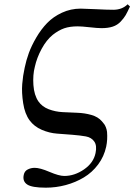

<svg xmlns="http://www.w3.org/2000/svg" viewBox="-20 -680 621 888"><path d="M94.2 -367.2Q101.1 -400.9 113.5 -435.1Q126 -469.2 148.2 -507.1Q170.4 -544.9 198.2 -573.7Q226.1 -602.5 266.6 -621.3Q307.1 -640.1 353 -640.1Q371.1 -640.1 422.9 -637.5Q474.6 -634.8 503.9 -634.8Q544.9 -634.8 570.3 -660.2L581.1 -649.9Q569.3 -624 561.3 -610.1Q553.2 -596.2 538.1 -580.1Q522.9 -564 501.5 -556.9Q480 -549.8 449.7 -549.8Q430.7 -549.8 394 -554Q357.4 -558.1 339.8 -558.1Q302.7 -558.1 276.9 -549.1Q251 -540 224.1 -519Q194.8 -495.1 172.6 -454.1Q150.4 -413.1 141.1 -371.1Q131.3 -333.5 134.5 -286.9Q137.7 -240.2 157.7 -210.9Q174.8 -186.5 205.3 -174.8Q235.8 -163.1 269.8 -161.4Q303.7 -159.7 337.6 -158.4Q371.6 -157.2 402.6 -148.4Q433.6 -139.6 451.2 -119.1Q459.5 -109.4 462.6 -105Q465.8 -100.6 469.7 -91.1Q473.6 -81.5 475.1 -69.8Q478 -34.2 471.2 -2Q461.4 43.9 433.8 80.8Q406.2 117.7 367.9 140.6Q329.6 163.6 284.4 175.8Q239.3 188 191.9 188Q127.4 188 105.5 173.1Q83.5 158.2 89.8 128.9Q93.3 111.3 108.2 103.8Q123 96.2 140.6 96.2Q165 96.2 209 115Q252.9 133.8 277.3 133.8Q324.7 133.8 368.7 103.5Q412.6 73.2 421.9 27.8Q429.2 -6.8 416 -25.4Q402.8 -44.4 377 -49.1Q351.1 -53.7 315.2 -56.6Q279.3 -59.6 243.9 -62Q208.5 -64.5 173.3 -79.6Q138.2 -94.7 117.2 -123Q94.7 -153.3 87.2 -202.6Q79.6 -252 82.8 -291Q85.9 -330.1 94.2 -367.2Z"/></svg>

Font: Linux Biolinum G
Style: Italic
Weight: 400
Italic angle: -12°
Designer: Philipp H. Poll
Foundry: Philipp H. Poll
Version: Version 0.5.1